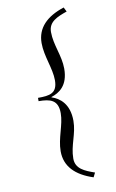

<svg xmlns="http://www.w3.org/2000/svg" viewBox="-100 -783 621 1031"><g transform="rotate(-10 210.0 -267.0)"><path d="M104 -258C168 -258 210 -246 210 -174C210 -110 174 -44 174 28C174 111 229 165 324 196L336 172C282 153 234 134 234 78C234 6 270 -50 270 -122C270 -214 220 -252 176 -266V-268C220 -282 270 -314 270 -406C270 -478 234 -540 234 -612C234 -668 282 -687 336 -706L324 -730C229 -699 174 -645 174 -562C174 -490 210 -418 210 -354C210 -282 168 -276 104 -276Z"/></g></svg>

Font: Old Standard
Style: Regular
Weight: 400
Designer: Alexey Kryukov <alexios@thessalonica.org.ru>
Version: Version 2.0